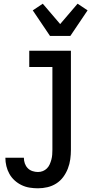

<svg xmlns="http://www.w3.org/2000/svg" viewBox="-20 -794 540 1037"><path d="M185 223Q163 223 140.5 219.5Q118 216 97 206Q76 196 59 180.5Q42 165 31 145.5Q20 126 14.5 103.5Q9 81 9 58H109Q109 74 114 88.5Q119 103 129.5 114Q140 125 155 130Q170 135 185 135Q199 135 211.5 130Q224 125 233.5 115.5Q243 106 248.5 93.5Q254 81 257.5 68Q261 55 262 41.5Q263 28 263 15V-432H138V-520H363V15Q363 41 359.5 66.5Q356 92 346.5 116.5Q337 141 321.5 162Q306 183 284 197Q262 211 236.5 217Q211 223 185 223ZM250 -600 157 -738 211 -774 305 -664 399 -774 453 -738 360 -600Z"/></svg>

Font: Iosevka Term Curly Semibold
Style: Regular
Weight: 600
Designer: Belleve Invis
Foundry: Belleve Invis
Version: Version 32.3.0